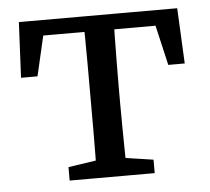

<svg xmlns="http://www.w3.org/2000/svg" viewBox="-42 -525 622 569"><g transform="rotate(-5 269.5 -240.5)"><path d="M26 -316 34 -481H505L513 -316H464L427 -476L476 -435H62L112 -476L75 -316ZM143 0V-40L257 -57H282L396 -40V0ZM224 0Q225 -26 225.5 -63Q226 -100 226 -140Q226 -180 226 -213V-268Q226 -301 226 -341Q226 -381 225.5 -418.5Q225 -456 224 -481H315Q314 -456 313.5 -418.5Q313 -381 312.5 -341Q312 -301 312 -268V-213Q312 -180 312.5 -140Q313 -100 313.5 -63Q314 -26 315 0Z"/></g></svg>

Font: Source Serif 4 18pt
Style: Regular
Weight: 400
Designer: Frank Grießhammer
Foundry: Adobe Systems Incorporated
Version: Version 4.004;hotconv 1.0.116;makeotfexe 2.5.65601